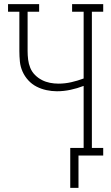

<svg xmlns="http://www.w3.org/2000/svg" viewBox="-20 -755 540 932"><path d="M321 157V-37H386V-338Q355 -326 322 -319Q289 -312 256 -312Q231 -312 205.5 -317.5Q180 -323 157.5 -334.5Q135 -346 117.5 -365Q100 -384 89.5 -407.5Q79 -431 76.5 -456.5Q74 -482 74 -507V-698H19V-735H170V-698H114V-507Q114 -487 116.5 -466Q119 -445 127 -425.5Q135 -406 150 -391Q165 -376 183.5 -366.5Q202 -357 222.5 -353Q243 -349 264 -349Q295 -349 326 -356Q357 -363 386 -374V-698H330V-735H481V-698H426V-37H481V0H361V157Z"/></svg>

Font: Iosevka Slab Extralight
Style: Regular
Weight: 200
Monospace: yes
Designer: Belleve Invis
Foundry: Belleve Invis
Version: Version 11.1.1; ttfautohint (v1.8.3)